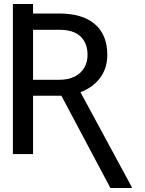

<svg xmlns="http://www.w3.org/2000/svg" viewBox="-20 -776 728 967"><path d="M146.5 -755.9V-708H277.3Q395.5 -708 458 -654.3Q520.5 -600.6 520.5 -499Q520.5 -433.6 485.1 -385Q449.7 -336.4 385.3 -311.5L643.6 166V170.9H536.1L289.1 -293.9H146.5V0H44.9V-755.9ZM277.3 -374Q323.7 -374 356 -390.4Q388.2 -406.7 404.5 -435.1Q420.9 -463.4 420.9 -499Q420.9 -558.6 385.7 -592.3Q350.6 -626 277.3 -626H146.5V-374Z"/></svg>

Font: Pretendard
Style: Regular
Weight: 400
Designer: Base glyphs from Inter by Rasmus Andersson; Hangeul glyphs from Noto Sans CJK(Source Han Sans) by Jang Soo-young and Kan
Foundry: Kil Hyung-jin
Version: Version 1.309